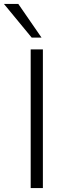

<svg xmlns="http://www.w3.org/2000/svg" viewBox="-63 -956 330 976"><path d="M93 0V-705H155V0ZM98 -765 -43 -936H30L148 -765Z"/></svg>

Font: Mulish Light
Style: Regular
Weight: 300
Designer: Vernon Adams
Foundry: Vernon Adams
Version: Version 3.603; ttfautohint (v1.8.3)